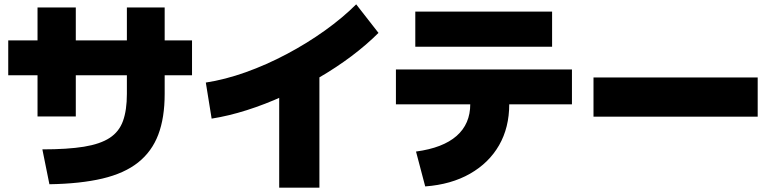

<svg xmlns="http://www.w3.org/2000/svg" viewBox="-20 -831 3560 881"><path d="M174.4 -145.6Q290 -145.6 365 -157.8Q440 -170 483.3 -198.3Q526.7 -226.7 544.4 -276.1Q562.2 -325.6 562.2 -400V-796.7H735.6V-400Q735.6 -290 706.1 -212.8Q676.7 -135.6 613.9 -85.6Q551.1 -35.6 450 -11.7Q348.9 12.2 206.7 14.4ZM152.2 -296.7V-796.7H327.8V-296.7ZM17.8 -485.6V-645.6H861.1V-485.6Z M924.4 -452.2Q1012.2 -465.6 1107.2 -499.4Q1202.2 -533.3 1295.6 -582.8Q1388.9 -632.2 1471.1 -691.1Q1553.3 -750 1614.4 -811.1L1716.7 -680Q1662.2 -625.6 1592.8 -573.3Q1523.3 -521.1 1443.9 -475Q1364.4 -428.9 1280.6 -390.6Q1196.7 -352.2 1112.8 -325.6Q1028.9 -298.9 951.1 -286.7ZM1261.1 30V-513.3H1445.6V30Z M1888.9 -135.6Q2012.2 -152.2 2075 -207.2Q2137.8 -262.2 2137.8 -353.3V-352.2H1796.7V-512.2H2604.4V-352.2H2316.7V-353.3Q2316.7 -245.6 2270 -164.4Q2223.3 -83.3 2136.7 -33.9Q2050 15.6 1931.1 24.4ZM1885.6 -616.7V-777.8H2513.3V-616.7Z M2703.3 -295.6V-475.6H3456.7V-295.6Z"/></svg>

Font: Paperlogy 9 Black
Style: Regular
Weight: 900
Designer: redesigned by Lee Juim, glyphs from Gmarket Sans & Montserrat
Foundry: PT&
Version: Version 1.001